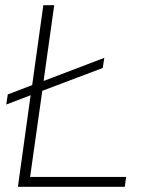

<svg xmlns="http://www.w3.org/2000/svg" viewBox="-20 -720 587 740"><path d="M466 -38 461 0H49L98 -353L4 -317L10 -356L104 -392L147 -700H189L148 -408L382 -497L376 -458L143 -370L96 -38Z"/></svg>

Font: Krub ExtraLight
Style: Italic
Weight: 275
Italic angle: -8°
Designer: Ekaluck Peanpanawate
Foundry: Cadson Demak Co.,Ltd.
Version: Version 1.000; ttfautohint (v1.6)